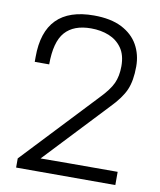

<svg xmlns="http://www.w3.org/2000/svg" viewBox="-87 -860 775 930"><g transform="rotate(10 300.0 -395.5)"><path d="M544 0H56V-45L393 -403Q440 -451 456.5 -487Q473 -523 473 -572Q473 -627 449 -661Q425 -695 385.5 -711Q346 -727 297 -727Q212 -727 169.5 -679Q127 -631 127 -520H56V-544Q56 -791 300 -791Q383 -791 437 -763.5Q491 -736 517.5 -689Q544 -642 544 -583Q544 -513 524.5 -468Q505 -423 453 -370L165 -64Q240 -65 544 -65Z"/></g></svg>

Font: Tanohe Sans
Style: Regular
Weight: 400
Designer: Village Type and Design LLC & Cristiano Sobral
Foundry: Cooper Hewitt Smithsonian Design Museum
Version: Version 1.00;September 29, 2021;FontCreator 13.0.0.2655 64-b